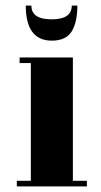

<svg xmlns="http://www.w3.org/2000/svg" viewBox="-20 -665 360 685"><path d="M240 -20H290V0H40V-20H90V-440H50V-460H240ZM236 -645H256Q256 -585 235.5 -552.5Q215 -520 165 -520Q72 -520 72 -645H92Q92 -596 164 -596Q236 -596 236 -645Z"/></svg>

Font: Rozha One
Style: Regular
Weight: 400
Designer: Tim Donaldson, Indian Type Foundry
Foundry: Indian Type Foundry
Version: Version 1.301;PS 1.0;hotconv 1.0.78;makeotf.lib2.5.61930; tt